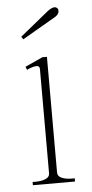

<svg xmlns="http://www.w3.org/2000/svg" viewBox="-50 -686 345 717"><g transform="rotate(-5 123.0 -327.5)"><path d="M49 -556 156 -643Q172 -655 182 -655Q188 -655 192 -651Q196 -647 196 -641Q196 -627 180 -618L56 -546ZM44 -12H55Q77 -12 92.5 -18.5Q108 -25 108 -39V-430Q108 -442 96 -442Q89 -442 78 -438.5Q67 -435 60 -431L55 -443L121 -473H138V-39Q138 -25 153.5 -18.5Q169 -12 191 -12H202V0H44Z"/></g></svg>

Font: Taviraj Thin
Style: Regular
Weight: 100
Designer: Katatrad Team
Foundry: CadsonDemak
Version: Version 1.030